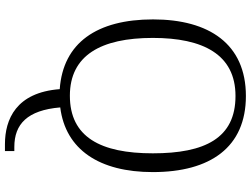

<svg xmlns="http://www.w3.org/2000/svg" viewBox="-136 -628 990 757"><g transform="rotate(90 358.5 -250.0)"><path d="M549 225H576V188H560C470 188 415 137 404 7C571 -14 659 -148 659 -358C659 -585 561 -725 359 -725C154 -725 57 -580 57 -359C57 -138 149 -4 332 9C345 181 451 225 549 225ZM358 -31C199 -31 130 -153 130 -358C130 -556 195 -684 359 -684C525 -684 585 -564 585 -358C585 -152 521 -31 358 -31Z"/></g></svg>

Font: Noto Serif Lao Light
Style: Regular
Weight: 300
Designer: Monotype Design Team
Foundry: Monotype Imaging Inc.
Version: Version 2.003